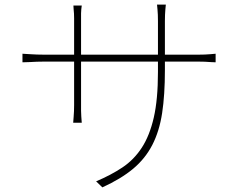

<svg xmlns="http://www.w3.org/2000/svg" viewBox="-20 -780 1040 829"><path d="M838 -544Q852 -544 864.5 -544.5Q877 -545 888 -546Q900 -547 911 -548V-511Q900 -511 888 -512Q877 -513 864.5 -513.5Q852 -514 838 -514H692V-477Q692 -370 680 -291.5Q668 -213 637.5 -154Q607 -95 555 -51.5Q503 -8 422 29L395 3Q459 -24 508.5 -57Q558 -90 592 -142Q626 -194 644 -272.5Q662 -351 662 -469V-514H330V-326Q330 -315 330 -301.5Q330 -288 331 -277Q332 -264 333 -250H296Q297 -263 298 -276Q299 -287 299.5 -300.5Q300 -314 300 -326V-514H169Q155 -514 139 -513.5Q123 -513 109 -512Q93 -511 77 -511V-548Q93 -547 110 -546Q124 -545 139.5 -544.5Q155 -544 169 -544H300V-701Q300 -711 299.5 -721Q299 -731 298 -739Q297 -748 297 -756H333Q332 -749 331 -740Q330 -732 330 -722.5Q330 -713 330 -702V-544H662V-689Q662 -703 661.5 -716Q661 -729 660 -739Q659 -750 658 -760H696Q695 -750 694 -739Q693 -729 692.5 -716Q692 -703 692 -689V-544Z"/></svg>

Font: SpoqaHanSans
Style: Thin
Weight: 250
Designer: [Spoqa Han Sans] Dong-huui Kim \uAE40 \uB3D9 \uD718   [Noto Sans] Ryoko NISHIZUKA \u897F \u585A \u6DBC \u5B50  (kana & i
Foundry: Spoqa (http://bi.spoqa.com)
Version: Version 1.004;PS 1.004;hotconv 1.0.82;makeotf.lib2.5.63406